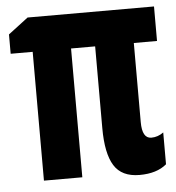

<svg xmlns="http://www.w3.org/2000/svg" viewBox="-45 -591 590 643"><g transform="rotate(-5 250.0 -270.0)"><path d="M399 9Q457 9 490 -19V-126Q471 -112 449 -112Q418 -112 418 -167V-433H496V-549H71L4 -498V-433H78V0H207V-433H288V-158Q288 -73 313.5 -32Q339 9 399 9Z"/></g></svg>

Font: Noto Sans Mono Condensed Extra
Style: Regular
Weight: 800
Width: 3
Designer: Monotype Design Team
Foundry: Monotype Imaging Inc.
Version: Version 1.900